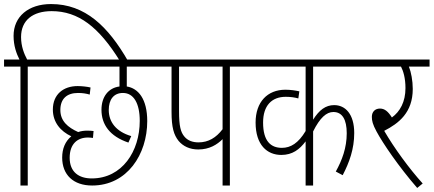

<svg xmlns="http://www.w3.org/2000/svg" viewBox="-20 -916 2141 948"><path d="M81 -587V0H117V-587H211V-622H114C99 -650 84 -687 84 -733C84 -816 142 -861 235 -861C367 -861 468 -783 572 -615H612C514 -785 401 -896 232 -896C120 -896 47 -834 47 -739C47 -690 61 -652 76 -622H0V-587Z M433 -35C370 -35 324 -66 324 -137C324 -206 363 -237 414 -237C422 -237 432 -236 439 -235L442 -269C435 -270 422 -271 412 -271C395 -271 380 -269 366 -264C315 -287 278 -318 278 -373C278 -428 310 -457 365 -457C388 -457 406 -454 423 -449L427 -484C411 -488 384 -491 363 -491C294 -491 241 -451 241 -375C241 -312 279 -268 332 -243C302 -218 287 -182 287 -138C287 -53 342 0 435 0C608 0 707 -154 707 -318C707 -427 663 -480 606 -489V-587H766V-622H198V-587H570V-489C515 -482 481 -438 481 -374C481 -301 522 -243 614 -212L628 -244C553 -266 517 -314 517 -373C517 -424 541 -457 587 -457C640 -457 670 -406 670 -319C670 -169 583 -35 433 -35Z M1115 -587H1210V-622H753V-587H827V-364C827 -287 838 -250 862 -220C884 -194 917 -178 959 -178C1014 -178 1052 -202 1079 -229V0H1115ZM1079 -587V-278C1047 -236 1009 -213 960 -213C931 -213 907 -222 891 -241C872 -263 864 -293 864 -368V-587Z M1786 -587V-622H1197V-587H1489V-269C1453 -209 1415 -186 1372 -186C1317 -186 1279 -219 1279 -311C1279 -394 1321 -438 1391 -438C1415 -438 1435 -435 1453 -430L1458 -465C1440 -469 1415 -473 1389 -473C1301 -473 1242 -413 1242 -311C1242 -200 1299 -151 1369 -151C1424 -151 1459 -178 1489 -218V0H1526V-267C1560 -335 1592 -363 1626 -363C1670 -363 1692 -326 1692 -258C1692 -186 1669 -125 1638 -69L1672 -51C1705 -114 1729 -181 1729 -259C1729 -353 1685 -397 1630 -397C1588 -397 1556 -373 1526 -325V-587Z M2067 -10C2001 -83 1927 -184 1877 -270C1949 -307 2018 -360 2018 -477C2018 -517 2010 -560 1999 -587H2101V-622H1773V-587H1960C1971 -566 1982 -531 1982 -481C1982 -413 1955 -365 1915 -336C1896 -366 1879 -380 1856 -380C1832 -380 1816 -364 1816 -339C1816 -320 1820 -302 1839 -267C1870 -209 1948 -94 2040 12Z"/></svg>

Font: Noto Sans Devanagari UI Condensed ExtraLight
Style: Regular
Weight: 200
Width: 3
Designer: Jelle Bosma - Monotype Design Team
Foundry: Monotype Imaging Inc.
Version: Version 2.004